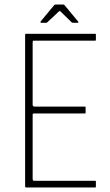

<svg xmlns="http://www.w3.org/2000/svg" viewBox="-20 -821 480 841"><path d="M94 0Q90 0 90 -4V-669Q90 -673 94 -673H397Q399 -673 399.5 -672Q400 -671 400 -669V-647Q400 -645 399.5 -644Q399 -643 397 -643H129Q125 -643 124 -641Q123 -639 123 -636V-361Q123 -359 125.5 -356.5Q128 -354 130 -354H352Q354 -354 354.5 -353Q355 -352 355 -350V-328Q355 -327 354.5 -325.5Q354 -324 352 -324H129Q125 -324 124 -322.5Q123 -321 123 -317V-38Q123 -34 124 -31.5Q125 -29 130 -29H397Q399 -29 399.5 -28.5Q400 -28 400 -26V-4Q400 -2 399.5 -1Q399 0 397 0ZM161 -721Q158 -721 157.5 -723Q157 -725 158 -727L217 -798Q219 -801 223 -801H257Q262 -801 263 -798L322 -727Q324 -725 323 -723Q322 -721 319 -721H299Q298 -721 296.5 -722Q295 -723 293 -724L245 -771Q242 -774 238 -771L188 -724Q187 -723 185.5 -722Q184 -721 182 -721Z"/></svg>

Font: Glory Thin
Style: Regular
Weight: 100
Designer: Robert Leuschke
Foundry: Robert Leuschke
Version: Version 1.011